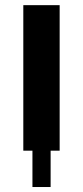

<svg xmlns="http://www.w3.org/2000/svg" viewBox="-20 -587 323 748"><path d="M106.4 0H70.8V-566.9H212.4V0H177.2V141.6H106.4Z"/></svg>

Font: Blazma
Style: Regular
Weight: 400
Designer: GGBotNet
Version: 1.00